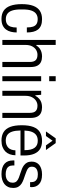

<svg xmlns="http://www.w3.org/2000/svg" viewBox="894 -1657 775 2603"><g transform="rotate(90 1281.5 -355.5)"><path d="M236 12Q170 12 125.5 -17.5Q81 -47 58.5 -108.5Q36 -170 36 -263Q36 -358 59 -419Q82 -480 127.5 -509Q173 -538 240 -538Q290 -538 324.5 -524Q359 -510 380 -483.5Q401 -457 410.5 -418.5Q420 -380 420 -332H352Q352 -383 341 -415.5Q330 -448 305 -463.5Q280 -479 238 -479Q200 -479 170.5 -460Q141 -441 124.5 -397Q108 -353 108 -276V-249Q108 -178 123 -133Q138 -88 167.5 -67.5Q197 -47 238 -47Q281 -47 306 -64Q331 -81 342 -114.5Q353 -148 353 -194H420Q420 -154 411 -116.5Q402 -79 380.5 -50Q359 -21 324 -4.5Q289 12 236 12Z M521 0V-723H589V-460H596Q614 -489 636.5 -505.5Q659 -522 686.5 -530Q714 -538 745 -538Q788 -538 820.5 -523Q853 -508 871 -473.5Q889 -439 889 -380V0H820V-371Q820 -401 813.5 -421Q807 -441 794.5 -453Q782 -465 763.5 -470.5Q745 -476 722 -476Q688 -476 657.5 -458Q627 -440 608 -403.5Q589 -367 589 -311V0Z M1013 -635V-723H1081V-635ZM1013 0V-526H1081V0Z M1211 0V-526H1265L1272 -447H1278Q1297 -481 1321 -501Q1345 -521 1373.5 -529.5Q1402 -538 1434 -538Q1478 -538 1510.5 -523Q1543 -508 1561 -473.5Q1579 -439 1579 -380V0H1510V-371Q1510 -401 1503.5 -421Q1497 -441 1484.5 -453Q1472 -465 1453.5 -470.5Q1435 -476 1412 -476Q1378 -476 1347.5 -457Q1317 -438 1298 -401.5Q1279 -365 1279 -311V0Z M1886 12Q1817 12 1770.5 -17Q1724 -46 1701 -107Q1678 -168 1678 -263Q1678 -360 1701.5 -420.5Q1725 -481 1772.5 -509.5Q1820 -538 1891 -538Q1956 -538 1999.5 -511.5Q2043 -485 2065.5 -430.5Q2088 -376 2088 -293V-246H1749Q1750 -176 1765 -131.5Q1780 -87 1810.5 -66.5Q1841 -46 1887 -46Q1919 -46 1943 -55.5Q1967 -65 1983.5 -81.5Q2000 -98 2008.5 -122.5Q2017 -147 2018 -177H2085Q2084 -136 2071.5 -101Q2059 -66 2034 -41Q2009 -16 1972 -2Q1935 12 1886 12ZM1750 -300H2016Q2016 -349 2007.5 -383Q1999 -417 1982.5 -438.5Q1966 -460 1942.5 -470Q1919 -480 1888 -480Q1842 -480 1812.5 -459.5Q1783 -439 1767.5 -399Q1752 -359 1750 -300ZM1762 -591 1855 -723H1920L2014 -591H1951L1870 -705H1905L1824 -591Z M2341 12Q2293 12 2258 1.5Q2223 -9 2200 -29.5Q2177 -50 2166 -78.5Q2155 -107 2155 -144Q2155 -149 2155 -154Q2155 -159 2156 -163H2223Q2223 -158 2223 -153.5Q2223 -149 2223 -145Q2223 -109 2237.5 -87Q2252 -65 2279.5 -55Q2307 -45 2344 -45Q2378 -45 2403.5 -56Q2429 -67 2443 -88Q2457 -109 2457 -139Q2457 -174 2437.5 -193.5Q2418 -213 2387.5 -224Q2357 -235 2324 -246Q2295 -255 2268 -266Q2241 -277 2219 -294Q2197 -311 2184 -336Q2171 -361 2171 -398Q2171 -431 2183 -457Q2195 -483 2217.5 -501Q2240 -519 2272.5 -528.5Q2305 -538 2346 -538Q2392 -538 2424 -527.5Q2456 -517 2476.5 -497.5Q2497 -478 2507 -453.5Q2517 -429 2517 -400Q2517 -395 2516.5 -388.5Q2516 -382 2515 -376H2449V-395Q2449 -419 2439.5 -438Q2430 -457 2407 -469Q2384 -481 2344 -481Q2317 -481 2297.5 -475Q2278 -469 2265 -458.5Q2252 -448 2246 -433.5Q2240 -419 2240 -401Q2240 -371 2256 -355Q2272 -339 2298 -329Q2324 -319 2354 -308Q2384 -298 2414.5 -287Q2445 -276 2470.5 -259.5Q2496 -243 2512 -216Q2528 -189 2528 -147Q2528 -107 2514 -77Q2500 -47 2475 -27.5Q2450 -8 2416 2Q2382 12 2341 12Z"/></g></svg>

Font: Archivo SemiCondensed Light
Style: Regular
Weight: 300
Width: 4
Designer: Hector Gatti
Foundry: Omnibus-Type
Version: Version 2.001